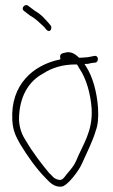

<svg xmlns="http://www.w3.org/2000/svg" viewBox="-20 -664 441 748"><path d="M214 -442C214 -442 215 -439 215 -437V-433L212 -432C111 -411 20 -335 28 -196C30 -155 42 -132 59 -102C88 -54 123 -5 159 31C176 50 195 66 220 63C242 61 287 2 299 -26C318 -69 338 -107 352 -151V-152C362 -177 364 -206 362 -242C358 -304 341 -367 314 -407L309 -415H318C326 -415 331 -418 341 -419C344 -419 349 -420 351 -420C366 -422 365 -450 347 -446L337 -444C331 -443 326 -442 321 -441H320C314 -441 301 -439 291 -439H289L287 -440C272 -455 253 -466 231 -458H230C221 -456 214 -454 214 -442ZM54 -197C54 -285 90 -347 149 -378C181 -399 222 -413 276 -413H278L280 -412C285 -407 286 -401 290 -396C316 -358 333 -299 337 -241C342 -150 302 -101 276 -36C269 -20 257 -5 242 12C225 34 221 43 198 33C190 30 183 22 174 12H173C144 -23 108 -69 82 -114C66 -138 56 -162 54 -197ZM74 -621C82 -615 90 -608 99 -602C121 -590 134 -575 152 -559L162 -547C164 -545 168 -543 170 -543C176 -543 180 -548 180 -557C180 -561 179 -563 177 -565L167 -577C153 -592 146 -601 131 -612L113 -624L89 -642C78 -651 59 -632 74 -621ZM99 -602C99 -602 98 -602 98 -602C98 -602 99 -602 99 -602ZM167 -577C167 -577 166 -577 166 -577C166 -577 167 -577 167 -577ZM222 -461Z"/></svg>

Font: Stray Cat
Style: LtCn
Weight: 300
Version: Version 1.0